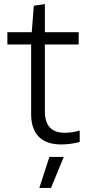

<svg xmlns="http://www.w3.org/2000/svg" viewBox="-20 -697 426 937"><path d="M221 69H291L229 220H172ZM279 8Q207 8 169.5 -29.5Q132 -67 132 -140V-480H16V-540H135L145 -669L199 -677V-540H364V-480H199V-153Q199 -49 296 -49Q312 -49 330.5 -51.5Q349 -54 369 -60V-4Q322 8 279 8Z"/></svg>

Font: Plata Sans Light
Style: Regular
Weight: 300
Designer: Pablo Impallari, Andres Torresi, & Cristiano Sobral
Foundry: Pablo Impallari, Andres Torresi, & Cristiano Sobral
Version: Version 1.00;December 28, 2019;FontCreator 12.0.0.2547 64-bi